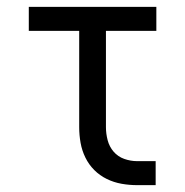

<svg xmlns="http://www.w3.org/2000/svg" viewBox="-20 -540 540 560"><path d="M434 0H380Q357 0 334.5 -4Q312 -8 291.5 -18Q271 -28 255 -44Q239 -60 229 -80.5Q219 -101 215 -123.5Q211 -146 211 -169V-450H64V-520H436V-450H289V-169Q289 -150 294 -131Q299 -112 311.5 -97.5Q324 -83 342.5 -76.5Q361 -70 380 -70H434Z"/></svg>

Font: Huly
Style: Regular
Weight: 400
Designer: Belleve Invis
Foundry: Belleve Invis
Version: Version 33.2.5; ttfautohint (v1.8.4)